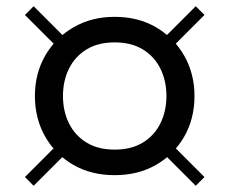

<svg xmlns="http://www.w3.org/2000/svg" viewBox="-20 -656 736 616"><path d="M348 -602Q424 -602 481.5 -568Q539 -534 571.5 -476.5Q604 -419 604 -348Q604 -275 571 -217.5Q538 -160 480.5 -127Q423 -94 348 -94Q272 -94 214.5 -127.5Q157 -161 124.5 -218.5Q92 -276 92 -348Q92 -420 125 -477.5Q158 -535 216 -568.5Q274 -602 348 -602ZM348 -520Q294 -520 257 -497Q220 -474 201 -435Q182 -396 182 -348Q182 -300 201 -261Q220 -222 257 -199Q294 -176 348 -176Q402 -176 439 -199Q476 -222 495 -261Q514 -300 514 -348Q514 -396 495 -435Q476 -474 439 -497Q402 -520 348 -520ZM88 -636 207 -517 177 -491 60 -608ZM181 -209 209 -181 88 -60 60 -88ZM514 -210 636 -88 608 -60 486 -182ZM608 -636 636 -608 515 -487 487 -515Z"/></svg>

Font: Cabin VF Beta
Style: Regular
Weight: 400
Designer: Pablo Impallari
Foundry: Pablo Impallari. http://www.impallari.com Igino Marini. http://www.ikern.com
Version: Version 2.200